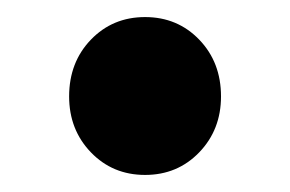

<svg xmlns="http://www.w3.org/2000/svg" viewBox="-20 -517 340 225"><path d="M150 -312Q112 -312 86.5 -338.5Q61 -365 61 -404Q61 -444 86.5 -470.5Q112 -497 150 -497Q188 -497 213.5 -470.5Q239 -444 239 -404Q239 -365 213.5 -338.5Q188 -312 150 -312Z"/></svg>

Font: Giro Regular
Style: Bold
Weight: 700
Designer: Paul D. Hunt
Foundry: Adobe Systems Incorporated
Version: Version 1.000;PS 1.0;hotconv 1.0.88;makeotf.lib2.5.647800